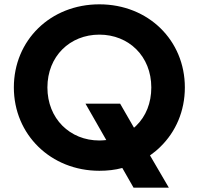

<svg xmlns="http://www.w3.org/2000/svg" viewBox="-20 -777 918 887"><path d="M439 12C476 12 512 8 545 -1L597 90H760L673 -59C690 -71 706 -84 721 -99C792 -168 834 -264 834 -373C834 -591 665 -757 439 -757C213 -757 44 -591 44 -373C44 -155 215 12 439 12ZM439 -128C303 -128 199 -229 199 -373C199 -517 303 -617 439 -617C575 -617 679 -517 679 -373C679 -301 654 -240 610 -197C607 -194 603 -190 599 -187L535 -298H375L471 -130C460 -129 450 -128 439 -128Z"/></svg>

Font: Plus Jakarta Sans ExtraBold
Style: Regular
Weight: 800
Designer: Gumpita Rahayu
Foundry: Tokotype
Version: Version 2.071;gftools[0.9.30]